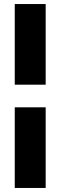

<svg xmlns="http://www.w3.org/2000/svg" viewBox="-20 -750 298 950"><path d="M53 -331V-730H206V-331ZM53 180V-219H206V180Z"/></svg>

Font: MuseoModerno ExtraBold
Style: Regular
Weight: 800
Designer: Pablo Cosgaya, Héctor Gatti, Marcela Romero, and the Authors of The MuseoModerno Project.
Foundry: Omnibus-Type Team
Version: Version 1.001